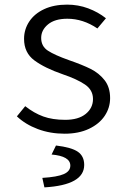

<svg xmlns="http://www.w3.org/2000/svg" viewBox="-20 -565 552 830"><path d="M53 -62 89 -106Q127 -76 167 -61.5Q207 -47 262 -47Q319 -47 350.5 -72.5Q382 -98 382 -137Q382 -176 347.5 -199.5Q313 -223 251 -244Q173 -271 128.5 -304Q84 -337 84 -397Q84 -438 106.5 -472Q129 -506 171 -525.5Q213 -545 270 -545Q318 -545 361 -529Q404 -513 438 -486L401 -442Q339 -484 271 -484Q217 -484 187.5 -459.5Q158 -435 158 -401Q158 -365 187 -346Q216 -327 278 -305Q336 -285 372 -267Q408 -249 432 -218.5Q456 -188 456 -141Q456 -99 432.5 -64Q409 -29 364.5 -8Q320 13 259 13Q197 13 143.5 -7Q90 -27 53 -62ZM284 151Q284 110 203 103L222 64Q289 72 316.5 91Q344 110 344 148Q344 235 172 245L163 204Q228 200 256 187.5Q284 175 284 151Z"/></svg>

Font: Nebula Sans Book
Style: Regular
Weight: 400
Designer: Paul D. Hunt for Adobe (as Source Sans)
Foundry: Nebula Entertainment & Broadcasting LLC
Version: Version 1.010